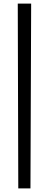

<svg xmlns="http://www.w3.org/2000/svg" viewBox="-20 -780 271 1071"><path d="M153.8 -759.8 149.9 271H82L79.1 -759.8Z"/></svg>

Font: Lora
Style: Regular
Weight: 400
Designer: Olga Karpushina, Alexei Vanyashin
Foundry: Cyreal (www.cyreal.org, a@cyreal.org)
Version: Version 1.014